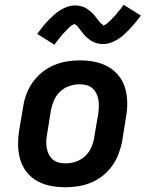

<svg xmlns="http://www.w3.org/2000/svg" viewBox="-20 -783 640 811"><path d="M256 8Q224 8 193.5 2Q163 -4 137 -18.5Q111 -33 92.5 -56.5Q74 -80 65.5 -109Q57 -138 56.5 -169.5Q56 -201 61 -233L78 -333Q82 -360 92 -386.5Q102 -413 119 -436.5Q136 -460 159 -478.5Q182 -497 208.5 -508Q235 -519 262.5 -523.5Q290 -528 317 -528Q349 -528 379.5 -522Q410 -516 436 -501.5Q462 -487 481 -463.5Q500 -440 508.5 -411Q517 -382 517.5 -350.5Q518 -319 512 -287L496 -187Q491 -160 481 -133.5Q471 -107 454.5 -83.5Q438 -60 415 -41.5Q392 -23 365.5 -12Q339 -1 311 3.5Q283 8 256 8ZM257 -93Q279 -93 301 -100.5Q323 -108 340 -124Q357 -140 366 -161Q375 -182 378 -203L395 -303Q397 -318 397.5 -333Q398 -348 395.5 -362.5Q393 -377 386.5 -389.5Q380 -402 369.5 -411Q359 -420 345 -423.5Q331 -427 316 -427Q294 -427 272.5 -419.5Q251 -412 234 -396Q217 -380 208 -359Q199 -338 195 -317L179 -217Q176 -202 175.5 -187Q175 -172 177.5 -157.5Q180 -143 186.5 -130.5Q193 -118 203.5 -109Q214 -100 228 -96.5Q242 -93 257 -93ZM210 -594 137 -640Q150 -657 162 -672Q174 -687 185.5 -698.5Q197 -710 208.5 -720.5Q220 -731 234.5 -740Q249 -749 265 -754.5Q281 -760 298 -760Q303 -760 307.5 -759.5Q312 -759 317 -758Q322 -757 327 -755.5Q332 -754 336.5 -752Q341 -750 345 -747.5Q349 -745 352.5 -742.5Q356 -740 360 -736.5Q364 -733 368 -729.5Q372 -726 375 -722.5Q378 -719 381 -715.5Q384 -712 386.5 -708.5Q389 -705 391.5 -702Q394 -699 398 -694Q402 -689 405 -685.5Q408 -682 412 -680Q416 -678 415 -673Q415 -675 419.5 -676.5Q424 -678 427 -680Q430 -682 434 -685.5Q438 -689 439.5 -690.5Q441 -692 443.5 -694Q446 -696 448 -698Q450 -700 452 -702.5Q454 -705 456.5 -707.5Q459 -710 461.5 -712.5Q464 -715 467 -718Q470 -721 472.5 -724.5Q475 -728 477.5 -731.5Q480 -735 483.5 -738.5Q487 -742 490 -746Q493 -750 496 -754Q499 -758 502 -763L575 -717Q562 -700 550 -685.5Q538 -671 526.5 -659Q515 -647 503.5 -636.5Q492 -626 477.5 -617Q463 -608 447.5 -602.5Q432 -597 415 -597Q410 -597 405 -597.5Q400 -598 395 -599Q390 -600 385.5 -601.5Q381 -603 376 -605Q371 -607 367 -609.5Q363 -612 359.5 -614.5Q356 -617 352 -620.5Q348 -624 344 -627.5Q340 -631 337 -634.5Q334 -638 331 -641.5Q328 -645 325.5 -648.5Q323 -652 320.5 -655Q318 -658 314 -663Q310 -668 307.5 -672Q305 -676 300.5 -677.5Q296 -679 297 -684Q297 -682 292.5 -680.5Q288 -679 285 -677Q282 -675 278 -672Q274 -669 272.5 -667Q271 -665 268.5 -663Q266 -661 264 -659Q262 -657 260 -654.5Q258 -652 255.5 -649.5Q253 -647 250.5 -644.5Q248 -642 245 -639Q242 -636 239.5 -632.5Q237 -629 234.5 -626Q232 -623 229 -619Q226 -615 222.5 -611Q219 -607 216 -603Q213 -599 210 -594Z"/></svg>

Font: Iosevka Etoile
Style: Bold Italic
Weight: 700
Italic angle: -9°
Designer: Belleve Invis
Foundry: Belleve Invis
Version: Version 28.1.0; ttfautohint (v1.8.4)